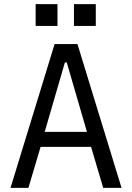

<svg xmlns="http://www.w3.org/2000/svg" viewBox="-20 -912 640 932"><path d="M481 0 422 -199H177L118 0H31L245 -698H356L570 0ZM304 -609H295L197 -272H402ZM445 -892V-786H339V-892ZM259 -892V-786H153V-892Z"/></svg>

Font: iA Writer Quattro V
Style: Regular
Weight: 400
Designer: Mike Abbink, Paul van der Laan, Pieter van Rosmalen, Oliver Reichenstein
Foundry: Information Architects Inc.
Version: Version 2.000